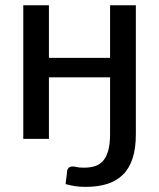

<svg xmlns="http://www.w3.org/2000/svg" viewBox="-20 -528 604 730"><path d="M496.5 -508V-17.5Q496.5 36.5 484 74.5Q471.5 112.5 447 136.5Q422.5 160.5 387 171.5Q351.5 182.5 305.5 182.5Q284.5 182.5 267.2 180Q250 177.5 229.5 172Q230 164.5 230.8 158.8Q231.5 153 232.2 147.8Q233 142.5 233.8 136.8Q234.5 131 235 123.5Q236 115 241.2 110Q246.5 105 256.5 105Q263 105 271.8 107.2Q280.5 109.5 300 109.5Q321.5 109.5 339.5 104.2Q357.5 99 370.8 84.8Q384 70.5 391.2 45.5Q398.5 20.5 398.5 -18.5V-234H166V0H68.5V-508H166V-308H398.5V-508Z"/></svg>

Font: Lato 2
Style: Regular
Weight: 500
Designer: Lukasz Dziedzic with Adam Twardoch and Botio Nikoltchev
Foundry: tyPoland Lukasz Dziedzic
Version: Version 2.015; 2015-08-06; http://www.latofonts.com/